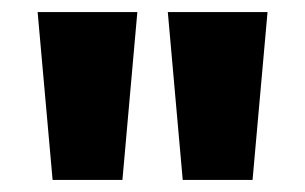

<svg xmlns="http://www.w3.org/2000/svg" viewBox="-20 -880 507 319"><path d="M258.8 -860 283.6 -581H399.6L424.5 -860ZM42.5 -860 67.4 -581H183.4L208.2 -860Z"/></svg>

Font: Blink
Style: Wide
Weight: 400
Designer: Mew Too
Foundry: Cannot Into Space Fonts
Version: Version 001.000